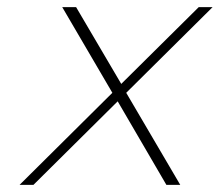

<svg xmlns="http://www.w3.org/2000/svg" viewBox="-20 -520 618 540"><path d="M155 -500 296 -259 35 0H74L311 -235L448 0H487L335 -259L578 -500H539L321 -284L194 -500Z"/></svg>

Font: LT Wave Text Thin Italic
Style: Regular
Weight: 100
Designer: Daniel Lyons
Version: Version 2.5 (Glyphs App)